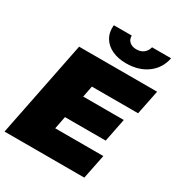

<svg xmlns="http://www.w3.org/2000/svg" viewBox="-211 -1070 1134 1213"><g transform="rotate(30 355.5 -463.5)"><path d="M269 -178H620L584 0H2L142 -700H711L675 -522H338L322 -440H618L584 -270H287ZM450 -757Q392 -757 348 -777.5Q304 -798 281.5 -836.5Q259 -875 264 -927H395Q394 -899 413 -882.5Q432 -866 463 -866Q495 -866 515.5 -882.5Q536 -899 543 -927H682Q666 -848 604 -802.5Q542 -757 450 -757Z"/></g></svg>

Font: Montserrat Black
Style: Italic
Weight: 900
Italic angle: -11.3°
Designer: Julieta Ulanovsky
Foundry: Julieta Ulanovsky
Version: Version 9.000; ttfautohint (v1.8.4.7-5d5b)